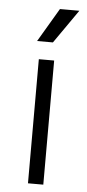

<svg xmlns="http://www.w3.org/2000/svg" viewBox="-51 -719 338 749"><g transform="rotate(5 118.0 -344.0)"><path d="M88 0V-486H148V0ZM75 -556 153 -688H229L137 -556Z"/></g></svg>

Font: Space 7353
Style: Regular
Weight: 400
Designer: Christine Claussen + Ruben Lyon  (Space 7353)
Version: Version 1.000;FEAKit 1.0